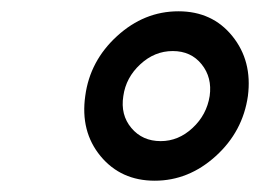

<svg xmlns="http://www.w3.org/2000/svg" viewBox="-20 -760 460 340"><path d="M419 -590Q427 -652 391.5 -696Q356 -740 296 -740Q235.3 -740 187.3 -696.1Q139.3 -652.3 131 -590.3Q122 -527.3 158 -483.6Q194 -440 254 -440Q314 -440 362 -483.5Q410 -527 419 -590ZM198.4 -590Q203 -622.7 228.4 -646.1Q253.7 -669.6 285.9 -669.6Q318.3 -669.6 337.1 -646.1Q355.9 -622.7 351.3 -590Q346 -556.6 321 -533.4Q296 -510.1 264.6 -510.1Q232.1 -510.1 212.6 -533.4Q193.1 -556.6 198.4 -590Z"/></svg>

Font: Secuela ExtLt
Style: Italic
Weight: 200
Italic angle: -8°
Designer: Fernando Haro
Foundry: deFharo
Version: Version 1.704